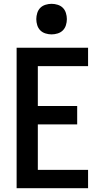

<svg xmlns="http://www.w3.org/2000/svg" viewBox="-20 -985 540 1005"><path d="M67 0V-735H441V-639H178V-430H384V-334H178V-96H441V0ZM250 -805Q234 -805 218 -810Q202 -815 191 -826Q180 -837 175 -853Q170 -869 170 -885Q170 -901 175 -917Q180 -933 191 -944Q202 -955 218 -960Q234 -965 250 -965Q266 -965 282 -960Q298 -955 309 -944Q320 -933 325 -917Q330 -901 330 -885Q330 -869 325 -853Q320 -837 309 -826Q298 -815 282 -810Q266 -805 250 -805Z"/></svg>

Font: Iosevka Fixed
Style: Bold
Weight: 700
Monospace: yes
Designer: Belleve Invis
Foundry: Belleve Invis
Version: Version 32.3.0